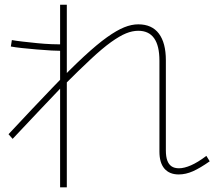

<svg xmlns="http://www.w3.org/2000/svg" viewBox="-20 -797 923 827"><path d="M666.7 -144.4V-535.6Q666.7 -600 643.9 -632.2Q621.1 -664.4 575.6 -664.4Q550 -664.4 522.8 -653.3Q495.6 -642.2 458.3 -615.6Q421.1 -588.9 371.7 -542.8Q322.2 -496.7 253.3 -427.8H251.1Q207.8 -382.2 153.9 -325.6Q100 -268.9 34.4 -198.9L16.7 -218.9Q125.6 -335.6 205 -418.3Q284.4 -501.1 341.7 -553.9Q398.9 -606.7 441.1 -636.7Q483.3 -666.7 515 -679.4Q546.7 -692.2 575.6 -692.2Q634.4 -692.2 664.4 -652.2Q694.4 -612.2 694.4 -537.8V-150Q694.4 -122.2 700.6 -105.6Q706.7 -88.9 718.9 -80.6Q731.1 -72.2 751.1 -72.2Q773.3 -72.2 802.8 -85Q832.2 -97.8 868.9 -125.6L883.3 -102.2Q842.2 -73.3 811.1 -59.4Q780 -45.6 750 -45.6Q710 -45.6 688.3 -70.6Q666.7 -95.6 666.7 -144.4ZM238.9 10V-776.7H267.8V10ZM252.2 -577.8Q232.2 -577.8 202.2 -579.4Q172.2 -581.1 138.9 -583.9Q105.6 -586.7 75 -590Q44.4 -593.3 26.7 -596.7L31.1 -624.4Q48.9 -621.1 78.3 -617.8Q107.8 -614.4 140.6 -611.1Q173.3 -607.8 203.3 -606.7Q233.3 -605.6 254.4 -605.6Z"/></svg>

Font: Paperlogy 1 Thin
Style: Regular
Weight: 250
Designer: redesigned by Lee Juim, glyphs from Gmarket Sans & Montserrat
Foundry: PT&
Version: Version 1.001